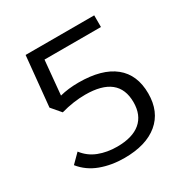

<svg xmlns="http://www.w3.org/2000/svg" viewBox="-163 -837 954 984"><g transform="rotate(-30 314.0 -344.5)"><path d="M52 -87 103 -138Q135 -96 184 -77Q233 -58 292 -58Q383 -58 430.5 -98Q478 -138 478 -214Q478 -371 282 -371Q212 -371 138 -350L91 -405L120 -700H526V-631H192L173 -429Q223 -442 284 -442Q422 -442 494 -384Q566 -326 566 -215Q566 -107 495 -48Q424 11 296 11Q220 11 156.5 -12.5Q93 -36 52 -87Z"/></g></svg>

Font: KoHo Medium
Style: Regular
Weight: 500
Version: Version 1.000; ttfautohint (v1.6)